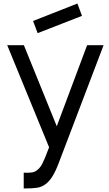

<svg xmlns="http://www.w3.org/2000/svg" viewBox="-20 -819 618 1089"><path d="M193.5 -631 167.5 -700 419 -799 445 -729ZM567.5 -562.5 314.5 102Q297 149 278.8 179.2Q260.5 209.5 236.5 227Q215.5 242 190 246Q177.5 248 158.8 249Q140 250 114.5 250V160.5Q145 161.5 161 159Q176.5 157 190.5 146Q207.5 133.5 220.5 108.5Q227 96 236.5 73Q246 50 258.5 16.5L21 -562.5H115.5L302 -103L474 -562.5Z"/></svg>

Font: Russisch Sans Medium
Style: Regular
Weight: 500
Width: 4
Designer: Michael Sharanda (font) & Cristiano Sobral (main changes)
Foundry: Michael Sharanda
Version: Version 2.00;September 8, 2020;FontCreator 13.0.0.2681 64-bi